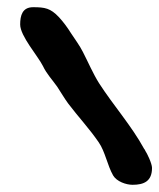

<svg xmlns="http://www.w3.org/2000/svg" viewBox="-20 -644 442 533"><path d="M348 -131C380 -131 402 -141 402 -178C402 -190 388 -219 383 -226C383 -228 381 -229 380 -231C345 -295 295 -351 255 -413C238 -440 225 -471 210 -500C201 -518 188 -535 177 -552C167 -568 156 -583 143 -597C120 -621 105 -624 72 -624C42 -624 36 -601 36 -576C36 -544 85 -489 99 -461C110 -438 125 -423 139 -403C149 -388 158 -372 169 -357C197 -320 228 -287 254 -249C272 -223 278 -185 294 -157C304 -140 330 -131 348 -131Z"/></svg>

Font: ChillLongCangKaiShu ExtraBold
Style: Regular
Weight: 800
Version: Version 3.500;Glyphs 3.1.1 (3135)